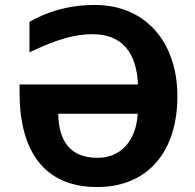

<svg xmlns="http://www.w3.org/2000/svg" viewBox="-20 -745 787 775"><path d="M353 -607C475 -607 531 -531 537 -404H59V-370C59 -140 155 10 372 10C575 10 696 -131 696 -356C696 -578 565 -725 363 -725C244 -725 157 -690 99 -657V-534C161 -562 253 -607 353 -607ZM374 -108C264 -108 217 -174 215 -286H536C529 -172 464 -108 374 -108Z"/></svg>

Font: Noto Sans Display
Style: Bold
Weight: 700
Designer: Monotype Design Team
Foundry: Monotype Imaging Inc.
Version: Version 1.900